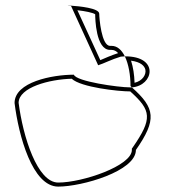

<svg xmlns="http://www.w3.org/2000/svg" viewBox="-20 -684 709 712"><path d="M34 -302C49 -181 100 8 196 8C284 8 484 -49 484 -128C562 -240 556 -283 469 -360H462C419 -360 262 -382 254 -407C174 -407 34 -380 34 -302ZM49 -303C50 -360 163 -390 246 -392C280 -360 420 -345 462 -345H463C542 -274 546 -244 472 -137L469 -133V-128C469 -69 286 -7 196 -7C118 -7 65 -178 49 -303ZM243 -663 344 -442C364 -448 394 -464 428 -474C433 -474 438 -475 443 -475C431 -499 415 -514 393 -514H388C356 -514 348 -618 348 -633C348 -654 273 -661 243 -663ZM243 -663V-664C225 -664 229 -663 243 -663ZM267 -646C295 -643 325 -637 333 -631C333 -617 335 -499 388 -499H393C403 -499 411 -495 418 -487C390 -478 369 -468 352 -461ZM443 -475C457 -446 464 -405 464 -365L469 -360C550 -366 572 -476 443 -475ZM466 -459C503 -454 516 -439 519 -426C523 -408 509 -384 479 -377C478 -407 474 -434 466 -459Z"/></svg>

Font: Ampere
Style: OuLn
Weight: 400
Version: Version 1